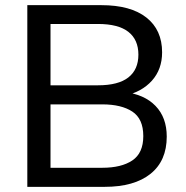

<svg xmlns="http://www.w3.org/2000/svg" viewBox="-20 -725 723 745"><path d="M86 0V-705H373Q487 -705 548 -657Q609 -609 609 -522Q609 -456 569.5 -412Q530 -368 462 -353V-368Q540 -359 583.5 -314Q627 -269 627 -195Q627 -101 564 -50.5Q501 0 386 0ZM176 -74H377Q451 -74 493.5 -102.5Q536 -131 536 -197Q536 -264 493.5 -292Q451 -320 377 -320H176ZM176 -394H360Q439 -394 478 -424.5Q517 -455 517 -513Q517 -571 478 -601.5Q439 -632 360 -632H176Z"/></svg>

Font: Mulish Medium
Style: Regular
Weight: 500
Designer: Vernon Adams
Foundry: Vernon Adams
Version: Version 3.603; ttfautohint (v1.8.3)